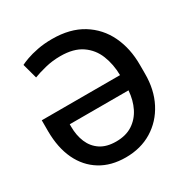

<svg xmlns="http://www.w3.org/2000/svg" viewBox="-170 -878 994 1028"><g transform="rotate(-30 326.5 -363.5)"><path d="M290 -737.3Q400.9 -737.3 476.6 -690.7Q552.2 -644 590.8 -563.5Q629.4 -482.9 628.9 -380.9V-328.1Q629.4 -228.5 589.8 -152.3Q550.3 -76.2 480 -33.2Q409.7 9.8 316.9 9.8Q226.6 9.8 161.4 -30.3Q96.2 -70.3 61 -144Q25.9 -217.8 25.4 -319.3V-387.7H509.3Q508.3 -455.1 485.8 -511.5Q463.4 -567.9 413.8 -601.8Q364.3 -635.7 282.7 -635.7Q233.4 -635.7 188.7 -624.5Q144 -613.3 113.8 -601.6L88.9 -693.4Q101.6 -700.2 130.1 -710.7Q158.7 -721.2 199.7 -729.2Q240.7 -737.3 290 -737.3ZM314.5 -89.8Q375 -89.8 416.3 -116.7Q457.5 -143.6 480.5 -189.7Q503.4 -235.8 507.8 -294.4H144.5V-279.3Q144.5 -225.6 162.6 -182.6Q180.7 -139.6 218.3 -114.7Q255.9 -89.8 314.5 -89.8Z"/></g></svg>

Font: Inter Tight Medium
Style: Regular
Weight: 500
Designer: Rasmus Andersson
Foundry: rsms
Version: Version 3.004; ttfautohint (v1.8.4.7-5d5b)